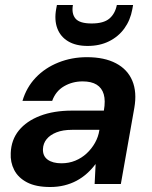

<svg xmlns="http://www.w3.org/2000/svg" viewBox="-20 -737 608 769"><path d="M181 12Q124 12 88.5 -6.5Q53 -25 37 -56Q21 -87 23 -124Q25 -177 55.5 -214.5Q86 -252 140.5 -273Q195 -294 269 -294H396Q403 -334 395.5 -359.5Q388 -385 367 -398Q346 -411 311 -411Q270 -411 236.5 -391.5Q203 -372 189 -333H70Q86 -387 123 -426Q160 -465 213.5 -486.5Q267 -508 328 -508Q398 -508 444.5 -483.5Q491 -459 510 -413.5Q529 -368 518 -305L464 0H359L363 -79H362Q347 -59 328 -42Q309 -25 286.5 -13Q264 -1 237.5 5.5Q211 12 181 12ZM226 -83Q256 -83 281.5 -93.5Q307 -104 327 -122.5Q347 -141 360.5 -165Q374 -189 378 -216V-217H268Q232 -217 206.5 -207Q181 -197 167 -180Q153 -163 152 -140Q151 -112 171 -97.5Q191 -83 226 -83ZM331 -553Q284 -553 253 -571.5Q222 -590 209.5 -623.5Q197 -657 205 -701L208 -717H272Q266 -682 282.5 -662.5Q299 -643 347 -643Q395 -643 418 -662.5Q441 -682 448 -717H513L510 -700Q502 -656 478 -623Q454 -590 416.5 -571.5Q379 -553 331 -553Z"/></svg>

Font: DM Sans 28pt SemiBold
Style: Italic
Weight: 600
Italic angle: -10°
Version: Version 4.004;gftools[0.9.30]